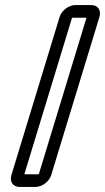

<svg xmlns="http://www.w3.org/2000/svg" viewBox="-20 -712 414 757"><path d="M76 -25 264 -642H321L133 -25ZM182 -22 372 -645C380 -671 366 -692 340 -692H277C251 -692 223 -671 215 -645L25 -22C17 4 31 25 57 25H120C146 25 174 4 182 -22Z"/></svg>

Font: DIN Rundschrift
Style: MittelKontKu
Weight: 400
Version: Version 1.027